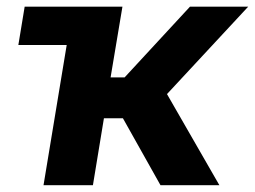

<svg xmlns="http://www.w3.org/2000/svg" viewBox="-20 -542 747 562"><path d="M33.7 -410.2 52.2 -522.5H248.5L230 -410.2ZM107.4 0 193.8 -522.5H338.4L303.7 -315.4H344.7L536.1 -522.5H706.5L468.8 -266.6L622.1 0H449.7L339.8 -195.8H284.2L252 0Z"/></svg>

Font: Inter 28pt
Style: Bold Italic
Weight: 700
Italic angle: -9.3988°
Designer: Rasmus Andersson
Foundry: rsms
Version: Version 4.001;git-66647c0bb